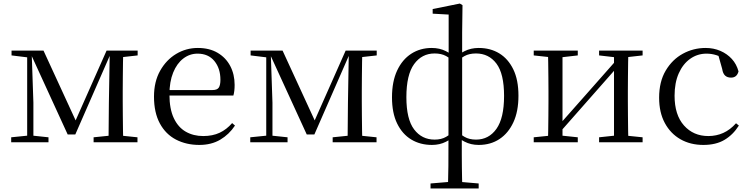

<svg xmlns="http://www.w3.org/2000/svg" viewBox="-20 -801 4221 1081"><path d="M361 -44 152 -500H147V-516H225L416 -101H396L580 -516H611V-501H604L404 -44ZM591 0 593 -222 598 -516H674Q673 -492 672.5 -451Q672 -410 671.5 -366Q671 -322 671 -288V-229Q671 -194 671.5 -150Q672 -106 672.5 -65Q673 -24 674 0ZM43 0V-28L142 -38H158L253 -28V0ZM507 0V-28L615 -39H647L754 -28V0ZM45 -489V-516H155V-477H143ZM133 0V-516H158L168 -223V0ZM629 -477V-516H755V-489L648 -477Z M1102 15Q1029 15 971 -15Q913 -45 880 -106Q847 -167 847 -257Q847 -341 881.5 -402.5Q916 -464 972 -497.5Q1028 -531 1094 -531Q1159 -531 1205.5 -503.5Q1252 -476 1276.5 -429Q1301 -382 1301 -323Q1301 -287 1294 -263H886V-294H1176Q1203 -294 1212 -308Q1221 -322 1221 -352Q1221 -416 1187 -457.5Q1153 -499 1092 -499Q1048 -499 1012 -471.5Q976 -444 955 -392.5Q934 -341 934 -269Q934 -188 958.5 -136Q983 -84 1026 -59.5Q1069 -35 1124 -35Q1177 -35 1216.5 -53.5Q1256 -72 1287 -108L1303 -94Q1270 -44 1220 -14.5Q1170 15 1102 15Z M1707 -44 1498 -500H1493V-516H1571L1762 -101H1742L1926 -516H1957V-501H1950L1750 -44ZM1937 0 1939 -222 1944 -516H2020Q2019 -492 2018.5 -451Q2018 -410 2017.5 -366Q2017 -322 2017 -288V-229Q2017 -194 2017.5 -150Q2018 -106 2018.5 -65Q2019 -24 2020 0ZM1389 0V-28L1488 -38H1504L1599 -28V0ZM1853 0V-28L1961 -39H1993L2100 -28V0ZM1391 -489V-516H1501V-477H1489ZM1479 0V-516H1504L1514 -223V0ZM1975 -477V-516H2101V-489L1994 -477Z M2404 260V232L2523 222H2559L2675 232V260ZM2502 260Q2504 198 2504.5 133.5Q2505 69 2505 -22V-27V-486L2506 -495V-719L2416 -724V-750L2569 -781L2584 -772L2582 -618V-489V-483V-30L2580 -20Q2580 30 2580 69Q2580 108 2580.5 140Q2581 172 2581.5 200.5Q2582 229 2583 260ZM2412 15Q2346 15 2295.5 -15.5Q2245 -46 2216 -105.5Q2187 -165 2187 -253Q2187 -342 2216 -404Q2245 -466 2295.5 -498.5Q2346 -531 2411 -531Q2455 -531 2490.5 -513Q2526 -495 2542 -476L2544 -466L2542 -451Q2518 -471 2491.5 -485.5Q2465 -500 2427 -500Q2355 -500 2311.5 -440Q2268 -380 2268 -254Q2268 -130 2311.5 -72.5Q2355 -15 2427 -15Q2465 -15 2491.5 -30.5Q2518 -46 2542 -65L2544 -40H2542Q2526 -21 2491 -3Q2456 15 2412 15ZM2675 15Q2631 15 2595.5 -3.5Q2560 -22 2545 -40H2543L2545 -65Q2569 -46 2595.5 -30.5Q2622 -15 2660 -15Q2732 -15 2775 -75.5Q2818 -136 2818 -261Q2818 -386 2775 -443Q2732 -500 2660 -500Q2622 -500 2595.5 -485.5Q2569 -471 2545 -451L2543 -466L2545 -476Q2560 -495 2595.5 -513Q2631 -531 2675 -531Q2741 -531 2791 -500.5Q2841 -470 2870 -410.5Q2899 -351 2899 -262Q2899 -174 2870.5 -112.5Q2842 -51 2792 -18Q2742 15 2675 15Z M2985 0V-28L3094 -39H3128L3233 -28V0ZM3353 0V-28L3456 -39H3490L3598 -28V0ZM3065 0Q3066 -24 3066.5 -65Q3067 -106 3067.5 -150Q3068 -194 3068 -229V-288Q3068 -322 3067.5 -366Q3067 -410 3066.5 -451Q3066 -492 3065 -516H3147V0ZM3124 -47 3089 -66H3100L3277 -266L3458 -471L3492 -451H3480L3302 -249ZM3437 0V-516H3518Q3517 -492 3516.5 -451Q3516 -410 3515.5 -366Q3515 -322 3515 -288V-229Q3515 -194 3515.5 -150Q3516 -106 3516.5 -65Q3517 -24 3518 0ZM2985 -489V-516H3233V-489L3129 -477H3095ZM3353 -489V-516H3598V-489L3491 -477H3456Z M3940 15Q3867 15 3811 -17Q3755 -49 3723 -108.5Q3691 -168 3691 -251Q3691 -341 3728 -403.5Q3765 -466 3824.5 -498.5Q3884 -531 3953 -531Q3998 -531 4036 -514.5Q4074 -498 4100.5 -469Q4127 -440 4138 -399Q4129 -364 4096 -364Q4075 -364 4062.5 -375.5Q4050 -387 4046 -413L4021 -502L4071 -462Q4040 -482 4013 -490.5Q3986 -499 3958 -499Q3907 -499 3866 -470Q3825 -441 3801.5 -388Q3778 -335 3778 -262Q3778 -154 3831 -94.5Q3884 -35 3968 -35Q4013 -35 4052 -52.5Q4091 -70 4124 -107L4140 -94Q4107 -42 4059 -13.5Q4011 15 3940 15Z"/></svg>

Font: Noto Serif KR
Style: Regular
Weight: 400
Designer: Ryoko NISHIZUKA  (kana & ideographs); Frank Grießhammer (Latin, Greek & Cyrillic); Wenlong ZHANG  (bopomofo); Sandoll Co
Foundry: Adobe
Version: Version 2.003-H1;hotconv 1.1.1;makeotfexe 2.6.0